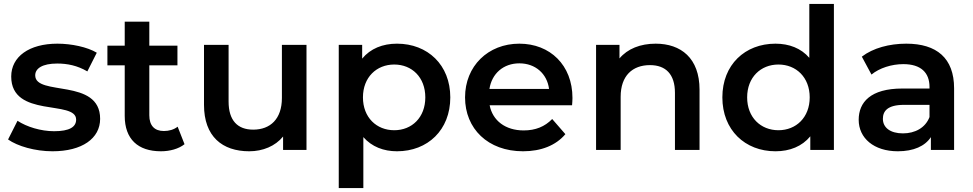

<svg xmlns="http://www.w3.org/2000/svg" viewBox="-20 -762 4948 976"><path d="M247 7C397 7 489 -58 489 -158C489 -367 159 -271 159 -379C159 -414 195 -439 271 -439C322 -439 373 -429 424 -399L472 -494C424 -523 343 -540 272 -540C128 -540 37 -474 37 -373C37 -160 367 -256 367 -154C367 -117 334 -95 255 -95C188 -95 116 -117 69 -148L21 -53C69 -19 158 7 247 7Z M883 -118C864 -103 839 -96 813 -96C765 -96 739 -124 739 -176V-430H882V-530H739V-652H614V-530H526V-430H614V-173C614 -55 681 7 798 7C843 7 888 -5 918 -29Z M1413 -534V-264C1413 -157 1354 -103 1267 -103C1188 -103 1142 -149 1142 -246V-534H1017V-229C1017 -68 1110 7 1247 7C1316 7 1379 -19 1419 -68V0H1538V-534Z M1998 -540C1925 -540 1863 -515 1821 -464V-534H1702V194H1827V-65C1870 -16 1930 7 1998 7C2154 7 2269 -101 2269 -267C2269 -432 2154 -540 1998 -540ZM1984 -100C1894 -100 1825 -165 1825 -267C1825 -369 1894 -434 1984 -434C2074 -434 2142 -369 2142 -267C2142 -165 2074 -100 1984 -100Z M2890 -264C2890 -431 2776 -540 2620 -540C2461 -540 2344 -426 2344 -267C2344 -108 2460 7 2639 7C2731 7 2806 -23 2854 -80L2787 -157C2749 -118 2702 -99 2642 -99C2549 -99 2484 -149 2469 -227H2888C2889 -239 2890 -254 2890 -264ZM2620 -440C2702 -440 2761 -387 2771 -310H2468C2480 -388 2539 -440 2620 -440Z M3313 -540C3235 -540 3170 -514 3129 -465V-534H3010V0H3135V-270C3135 -377 3195 -431 3284 -431C3364 -431 3411 -385 3411 -290V0H3536V-306C3536 -467 3441 -540 3313 -540Z M4094 -742V-468C4052 -517 3991 -540 3922 -540C3767 -540 3652 -433 3652 -267C3652 -101 3767 7 3922 7C3995 7 4057 -18 4099 -69V0H4219V-742ZM3937 -100C3847 -100 3778 -165 3778 -267C3778 -369 3847 -434 3937 -434C4027 -434 4096 -369 4096 -267C4096 -165 4027 -100 3937 -100Z M4587 -540C4501 -540 4418 -518 4361 -474L4410 -383C4450 -416 4512 -436 4572 -436C4661 -436 4705 -393 4705 -320V-312H4567C4405 -312 4345 -242 4345 -153C4345 -60 4422 7 4544 7C4624 7 4682 -19 4712 -65V0H4830V-313C4830 -467 4741 -540 4587 -540ZM4570 -84C4506 -84 4468 -113 4468 -158C4468 -197 4491 -229 4576 -229H4705V-167C4684 -112 4631 -84 4570 -84Z"/></svg>

Font: Montserrat Lite SemiBold
Style: Regular
Weight: 600
Designer: Julieta Ulanovsky
Foundry: Julieta Ulanovsky
Version: Version 7.200;PS 007.200;hotconv 1.0.88;makeotf.lib2.5.64775